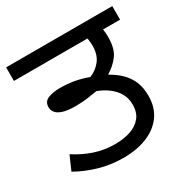

<svg xmlns="http://www.w3.org/2000/svg" viewBox="-153 -747 847 871"><g transform="rotate(-30 271.0 -311.0)"><path d="M250 0Q183 0 122.5 -18Q62 -36 13 -64L45 -137Q93 -106 143 -89.5Q193 -73 248 -73Q292 -73 327.5 -84.5Q363 -96 384.5 -121.5Q406 -147 406 -189Q406 -222 392 -247Q378 -272 353 -291.5Q328 -311 294 -324Q272 -320 242 -316Q212 -312 181 -312Q135 -312 111 -320.5Q87 -329 78 -342Q69 -355 69 -369Q69 -398 94.5 -408.5Q120 -419 157 -419Q197 -419 232.5 -412.5Q268 -406 302 -393Q337 -407 359.5 -436Q382 -465 382 -512Q382 -526 379.5 -542.5Q377 -559 370 -578L414 -551H-7V-622H549V-551H424L455 -576Q459 -560 461 -542.5Q463 -525 463 -511Q463 -449 438.5 -416.5Q414 -384 377 -362Q410 -344 435 -320Q460 -296 474 -264Q488 -232 488 -188Q488 -127 457.5 -85Q427 -43 373.5 -21.5Q320 0 250 0Z"/></g></svg>

Font: lgurmukhi25
Style: Book
Weight: 400
Designer: Jelle Bosma - Monotype Design Team
Foundry: Monotype Imaging Inc.
Version: Version 2.003